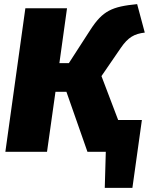

<svg xmlns="http://www.w3.org/2000/svg" viewBox="-20 -736 722 931"><path d="M472 -367 566 -504C601 -555 631 -572 682 -578L645 -716C523 -704 478 -684 418 -591L314 -430H268L305 -696H103L6 0H208L249 -291H302L404 0H493L488 175H622L668 -154H553Z"/></svg>

Font: Fira Sans Heavy
Style: Italic
Weight: 900
Italic angle: -8°
Designer: bBox Type GmbH & Carrois Corporate GbR & Edenspiekermann AG
Foundry: bBox Type GmbH & Carrois Corporate GbR & Edenspiekermann AG
Version: Version 4.301;PS 004.301;hotconv 1.0.88;makeotf.lib2.5.64775